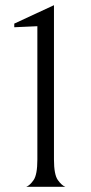

<svg xmlns="http://www.w3.org/2000/svg" viewBox="-20 -720 352 740"><path d="M124 -105V-619L35 -615V-629L188 -700V-105Q188 -47 203 -26Q218 -5 232 0H81Q95 -5 109.5 -26Q124 -47 124 -105Z"/></svg>

Font: BellefairVN
Style: Regular
Weight: 400
Designer: Nick Shinn, Liron Lavi Turkenic
Foundry: Shinntype
Version: Version 1.003